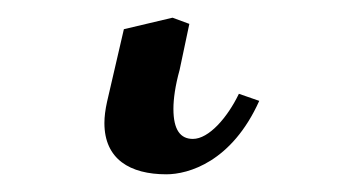

<svg xmlns="http://www.w3.org/2000/svg" viewBox="-20 59 395 217"><path d="M120 92 101 174C99 183 98 191 98 198C98 239 127 256 168 256C193 256 242 242 273 173L250 165C237 192 216 216 198 216C184 216 176 206 176 182C176 171 178 156 183 138L194 86L175 79Z"/></svg>

Font: Linux Libertine O
Style: Bold Italic
Weight: 700
Italic angle: -11.5°
Designer: Philipp H. Poll
Foundry: Philipp H. Poll
Version: Version 4.1.0